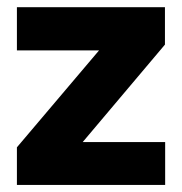

<svg xmlns="http://www.w3.org/2000/svg" viewBox="-20 -525 517 545"><path d="M28 -106.8 261.2 -382H28V-504.6H448.2V-398.4L214.8 -121.8H448.8V0H28Z"/></svg>

Font: 寒蝉端黑体 Light
Style: Regular
Weight: 300
Designer: ChillDuanSans {Warren2060}; 
Source Han Sans {Ryoko NISHIZUKA 西塚涼子 (kana, bopomofo & ideographs); Paul D. Hunt (Latin, G
Foundry: ChillType&Adobe
Version: Version 1.300;Glyphs 3.3 (3306)